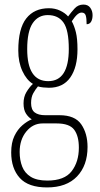

<svg xmlns="http://www.w3.org/2000/svg" viewBox="-20 -579 439 840"><path d="M186 241Q104 241 66.5 199.5Q29 158 29 88Q29 45 43 16Q57 -13 78 -31Q99 -49 119 -57Q105 -65 94 -81.5Q83 -98 83 -127Q83 -155 95.5 -176Q108 -197 124 -212Q96 -229 78 -268Q60 -307 60 -358Q60 -454 95 -498.5Q130 -543 194 -543Q221 -543 243 -532.5Q265 -522 278 -507Q291 -525 306.5 -542Q322 -559 345 -559Q365 -559 375 -545Q385 -531 385 -513Q385 -495 378.5 -484Q372 -473 359 -473Q359 -499 355 -511.5Q351 -524 337 -524Q328 -524 318 -515.5Q308 -507 294 -486Q305 -466 312 -438Q319 -410 319 -363Q319 -285 287.5 -240Q256 -195 194 -195Q183 -195 169 -196.5Q155 -198 146 -201Q135 -188 125.5 -171Q116 -154 116 -128Q116 -99 132 -87Q148 -75 177 -75H240Q308 -75 335.5 -35Q363 5 363 64Q363 145 317 193Q271 241 186 241ZM191 -224Q281 -224 281 -365Q281 -447 258 -480Q235 -513 189 -513Q147 -513 123 -477.5Q99 -442 99 -364Q99 -224 191 -224ZM187 211Q262 211 293.5 170Q325 129 325 67Q325 16 304.5 -11.5Q284 -39 228 -39H166Q124 -39 95 -3.5Q66 32 66 86Q66 121 77 149.5Q88 178 114.5 194.5Q141 211 187 211Z"/></svg>

Font: Noto Serif Ethiopic ExtraCondensed ExtraLight
Style: Regular
Weight: 200
Width: 2
Designer: Monotype Design Team
Foundry: Monotype Imaging Inc.
Version: Version 2.102; ttfautohint (v1.8.4.7-5d5b)